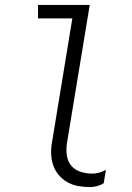

<svg xmlns="http://www.w3.org/2000/svg" viewBox="-20 -755 540 783"><path d="M347 8Q322 8 298 3.5Q274 -1 254 -12.5Q234 -24 219 -42Q204 -60 196.5 -82.5Q189 -105 188.5 -130Q188 -155 193 -180L275 -680H135V-735H346L253 -171Q249 -146 252.5 -121.5Q256 -97 270.5 -79.5Q285 -62 308 -54.5Q331 -47 356 -47Q370 -47 385 -51Q400 -55 412 -63L403 -8Q391 0 376 4Q361 8 347 8Z"/></svg>

Font: Iosevka Term Curly Lt Obl
Style: Regular
Weight: 300
Italic angle: -9°
Designer: Belleve Invis
Foundry: Belleve Invis
Version: Version 32.3.0